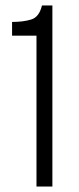

<svg xmlns="http://www.w3.org/2000/svg" viewBox="-20 -680 288 700"><path d="M113 0V-550H24V-600Q65 -600 94 -609Q123 -618 133 -660H171V0Z"/></svg>

Font: Bricolage Grotesque 12pt Condensed ExtraLight
Style: Regular
Weight: 200
Width: 3
Designer: Mathieu Triay
Foundry: Atelier Triay
Version: Version 1.001; ttfautohint (v1.8.4.7-5d5b);gftools[0.9.33.de